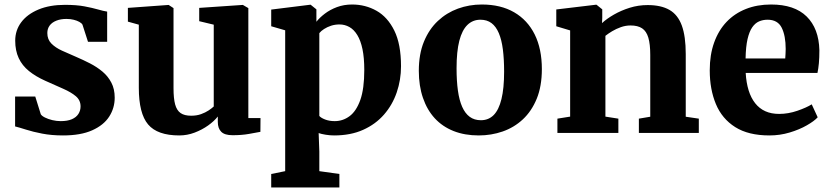

<svg xmlns="http://www.w3.org/2000/svg" viewBox="-20 -590 3688 852"><path d="M259.5 11Q209 11 167.5 3Q126 -5 95.5 -14.8Q65 -24.5 47 -29V-161.5H136.5L161 -83Q165.5 -75.5 179.5 -68.5Q193.5 -61.5 212 -57Q230.5 -52.5 249.5 -52.5Q279.5 -52.5 299 -61Q318.5 -69.5 328 -84.5Q337.5 -99.5 337.5 -118Q337.5 -145 316.8 -162.8Q296 -180.5 260.8 -196Q225.5 -211.5 181 -231.5Q138.5 -250.5 108.5 -274.8Q78.5 -299 63 -332.2Q47.5 -365.5 47.5 -409.5Q47.5 -455.5 74.2 -491.2Q101 -527 150.8 -547.8Q200.5 -568.5 268.5 -568.5Q319 -568.5 354.8 -561.8Q390.5 -555 414.8 -548Q439 -541 455.5 -538.5V-404.5H370.5L346 -480.5Q342.5 -487 332.2 -492.8Q322 -498.5 307.5 -502.2Q293 -506 275 -506Q249 -506 229.8 -498.2Q210.5 -490.5 200.2 -476.5Q190 -462.5 190 -443.5Q190 -415 208 -396.8Q226 -378.5 255.2 -365.2Q284.5 -352 317 -338Q348.5 -324.5 379.2 -308.8Q410 -293 434.8 -272.2Q459.5 -251.5 474.2 -223.2Q489 -195 489 -156.5Q489 -110.5 464.5 -72.5Q440 -34.5 389.2 -11.8Q338.5 11 259.5 11Z M1012 10Q977 10 961.8 -5.2Q946.5 -20.5 946.5 -49V-73Q930.5 -52.5 903.5 -33.2Q876.5 -14 843.5 -1.5Q810.5 11 775.5 11Q678.5 11 637.2 -37.8Q596 -86.5 596 -200.5V-480.5L547.5 -494V-555L727.5 -568H728.5L750 -554V-198.5Q750 -153 757.2 -126.5Q764.5 -100 781.5 -88.2Q798.5 -76.5 828 -76.5Q853 -76.5 872.2 -83.5Q891.5 -90.5 905.8 -100Q920 -109.5 928.5 -117.5V-480.5L864 -496V-555L1055 -568H1058L1082 -554V-66H1136L1135.5 -5Q1117.5 -1.5 1085.2 4.2Q1053 10 1012 10Z M1183.5 242V182L1245.5 169.5V-455.5L1183.5 -473.5V-547.5L1356.5 -569H1358.5L1384 -548.5V-493.5Q1398 -511.5 1421.2 -529.2Q1444.5 -547 1475.2 -558.5Q1506 -570 1542.5 -570Q1601.5 -570 1650.8 -542.2Q1700 -514.5 1729.8 -454.2Q1759.5 -394 1759.5 -296Q1759.5 -235.5 1740.5 -180Q1721.5 -124.5 1684 -81.5Q1646.5 -38.5 1591.2 -13.8Q1536 11 1462.5 11Q1444.5 11 1424.8 7.8Q1405 4.5 1394 0.5L1397 82V169.5L1486 182V242ZM1465.5 -52.5Q1501.5 -52.5 1531.2 -74.5Q1561 -96.5 1578.8 -146.2Q1596.5 -196 1596.5 -279.5Q1596.5 -333.5 1588.5 -371.8Q1580.5 -410 1565.5 -434.5Q1550.5 -459 1530.2 -470.2Q1510 -481.5 1486.5 -481.5Q1466.5 -481.5 1449 -475.8Q1431.5 -470 1418 -461.2Q1404.5 -452.5 1397 -443V-75.5Q1404 -67 1422.5 -59.8Q1441 -52.5 1465.5 -52.5Z M1838.5 -275.5Q1838.5 -350 1861.2 -405.2Q1884 -460.5 1923 -497Q1962 -533.5 2012.2 -551.8Q2062.5 -570 2118 -570Q2202 -570 2261.5 -535.5Q2321 -501 2352.8 -437Q2384.5 -373 2384.5 -283.5Q2384.5 -207.5 2361.8 -152Q2339 -96.5 2300 -60.2Q2261 -24 2210.5 -6.5Q2160 11 2104.5 11Q2042 11 1992.8 -8.5Q1943.5 -28 1909.2 -65.2Q1875 -102.5 1856.8 -155.8Q1838.5 -209 1838.5 -275.5ZM2114 -56.5Q2148 -56.5 2170.8 -79.5Q2193.5 -102.5 2205.2 -150.2Q2217 -198 2217 -272Q2217 -327.5 2211.5 -370.5Q2206 -413.5 2193.5 -443Q2181 -472.5 2161 -487.5Q2141 -502.5 2112 -502.5Q2078 -502.5 2054.2 -479.5Q2030.5 -456.5 2018.2 -409Q2006 -361.5 2006 -287Q2006 -231 2012 -188Q2018 -145 2031 -115.8Q2044 -86.5 2064.5 -71.5Q2085 -56.5 2114 -56.5Z M2510 -72.5V-455L2448.5 -473.5V-548L2624 -569H2627L2652.5 -548.5V-511L2651.5 -487.5Q2672.5 -507 2704.2 -525.2Q2736 -543.5 2774.2 -555.5Q2812.5 -567.5 2854 -567.5Q2913.5 -567.5 2950.8 -546Q2988 -524.5 3005.5 -476.8Q3023 -429 3023 -350V-72L3081 -63.5V0H2815V-63.5L2865.5 -72V-346.5Q2865.5 -394 2857 -422.8Q2848.5 -451.5 2829.5 -464.2Q2810.5 -477 2778 -477Q2756 -477 2735 -469.5Q2714 -462 2696.5 -451.5Q2679 -441 2666.5 -431V-72.5L2724 -63.5V0H2453.5V-63.5Z M3394.5 11Q3301 11 3242.5 -26Q3184 -63 3156.8 -128.2Q3129.5 -193.5 3129.5 -278Q3129.5 -347 3149 -401.2Q3168.5 -455.5 3204.2 -493Q3240 -530.5 3290 -550.2Q3340 -570 3401.5 -570Q3505.5 -570 3559.5 -516.8Q3613.5 -463.5 3616 -367.5Q3616 -334 3613.8 -309.5Q3611.5 -285 3607.5 -266.5H3289Q3291.5 -223 3302 -189.2Q3312.5 -155.5 3331 -132Q3349.5 -108.5 3376 -96.5Q3402.5 -84.5 3437.5 -84.5Q3478 -84.5 3518.5 -98.5Q3559 -112.5 3582 -127L3608.5 -69.5Q3593 -52.5 3560.2 -33.8Q3527.5 -15 3484.2 -2Q3441 11 3394.5 11ZM3288.5 -330.5H3464.5Q3465 -341 3465.8 -351.5Q3466.5 -362 3466.5 -372.5Q3466.5 -431.5 3448.8 -467Q3431 -502.5 3386 -502.5Q3365.5 -502.5 3348.2 -495Q3331 -487.5 3318 -468.8Q3305 -450 3297.2 -416.5Q3289.5 -383 3288.5 -330.5Z"/></svg>

Font: Merriweather ExtraBold
Style: Regular
Weight: 800
Version: Version 2.100